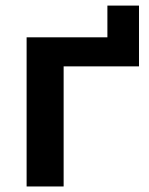

<svg xmlns="http://www.w3.org/2000/svg" viewBox="-20 -674 537 694"><path d="M210 0V-434.1H482.4V-653.8H368.2V-539.1H76.2V0Z"/></svg>

Font: Winston SemiBold
Style: Regular
Weight: 600
Designer: Vernon Adams, Kim Jin-seong, David Berlow, Cristiano Sobral
Foundry: The Winston Project Authors
Version: Version 3.004